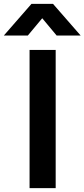

<svg xmlns="http://www.w3.org/2000/svg" viewBox="-74 -980 440 1000"><path d="M80 0H216V-720H80ZM-54 -795H71L146 -885L221 -795H346L202 -960H90Z"/></svg>

Font: Eudonet ExtraBold
Style: Regular
Weight: 800
Designer: Mikhail Sharanda
Foundry: Mikhail Sharanda
Version: Version 4.503;Glyphs 3.1.2 (3151)